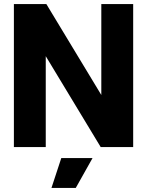

<svg xmlns="http://www.w3.org/2000/svg" viewBox="-20 -720 720 940"><path d="M48 0V-700H207L476 -255V-700H632V0H473L204 -445V0ZM232 200 280 54H433L351 200Z"/></svg>

Font: Tektur
Style: Bold
Weight: 700
Designer: Adam Jagosz
Foundry: Adam Jagosz
Version: Version 1.005;gftools[0.9.30]